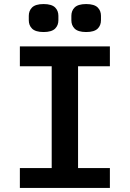

<svg xmlns="http://www.w3.org/2000/svg" viewBox="-20 -927 640 947"><path d="M522 0C522 0 522 -98 522 -98C522 -98 365 -98 365 -98C365 -98 365 -600 365 -600C365 -600 522 -600 522 -600C522 -600 522 -698 522 -698C522 -698 78 -698 78 -698C78 -698 78 -600 78 -600C78 -600 235 -600 235 -600C235 -600 235 -98 235 -98C235 -98 78 -98 78 -98C78 -98 78 0 78 0C78 0 522 0 522 0ZM195 -769C222 -769 241 -775 252 -786C263 -797 268 -811 268 -827C268 -827 268 -849 268 -849C268 -849 268 -849 268 -849C268 -865 263 -879 252 -890C241 -901 222 -907 195 -907C195 -907 195 -907 195 -907C168 -907 149 -901 138 -890C127 -879 122 -865 122 -849C122 -849 122 -827 122 -827C122 -827 122 -827 122 -827C122 -811 127 -797 138 -786C149 -775 168 -769 195 -769C195 -769 195 -769 195 -769ZM405 -769C432 -769 451 -775 462 -786C473 -797 478 -811 478 -827C478 -827 478 -849 478 -849C478 -849 478 -849 478 -849C478 -865 473 -879 462 -890C451 -901 432 -907 405 -907C405 -907 405 -907 405 -907C378 -907 359 -901 348 -890C337 -879 332 -865 332 -849C332 -849 332 -827 332 -827C332 -827 332 -827 332 -827C332 -811 337 -797 348 -786C359 -775 378 -769 405 -769C405 -769 405 -769 405 -769Z"/></svg>

Font: IBM Plex Mono Mod
Style: SemiBold
Weight: 500
Designer: Mike Abbink, Paul van der Laan, Pieter van Rosmalen
Foundry: Bold Monday
Version: ""